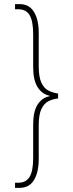

<svg xmlns="http://www.w3.org/2000/svg" viewBox="-20 -780 354 932"><path d="M53 132V107H69Q107 107 124 78Q141 49 141 -13V-175Q141 -239 162.5 -272.5Q184 -306 221 -313V-315Q184 -323 162.5 -357Q141 -391 141 -455V-614Q141 -677 124 -706Q107 -735 69 -735H53V-760H76Q122 -760 145 -722Q168 -684 168 -621V-459Q168 -407 180.5 -379.5Q193 -352 214 -341Q235 -330 262 -326V-302Q235 -299 214 -288Q193 -277 180.5 -250Q168 -223 168 -171V-8Q168 56 145 94Q122 132 74 132Z"/></svg>

Font: Noto Serif Myanmar ExtraCondensed Thin
Style: Regular
Weight: 100
Width: 2
Designer: Ben Mitchell and the Monotype Design Team
Foundry: Monotype Imaging Inc.
Version: Version 2.106; ttfautohint (v1.8.4.7-5d5b)